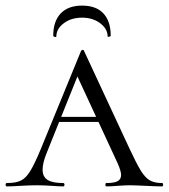

<svg xmlns="http://www.w3.org/2000/svg" viewBox="-22 -665 602 685"><path d="M189 -248H371L378 -230H173ZM556 0Q538 0 498 -2Q458 -4 440 -4Q424 -4 398 -2Q372 0 358 0Q354 0 354 -6Q354 -12 358 -12Q385 -12 397.5 -18.5Q410 -25 410 -41Q410 -55 397 -84L245 -412L271 -434L146 -123Q130 -85 130 -60Q130 -34 148 -23Q166 -12 203 -12Q208 -12 208 -6Q208 0 203 0Q188 0 162 -2Q134 -4 110 -4Q85 -4 51 -2Q21 0 3 0Q-2 0 -2 -6Q-2 -12 3 -12Q34 -12 52 -20.5Q70 -29 85.5 -54Q101 -79 123 -132L267 -483Q269 -487 273 -487Q277 -487 278 -483L439 -137Q465 -81 480.5 -56Q496 -31 512.5 -21.5Q529 -12 556 -12Q560 -12 560 -6Q560 0 556 0ZM176 -533Q173 -533 170.5 -534.5Q168 -536 168 -538Q168 -589 194.5 -617Q221 -645 271 -645Q321 -645 347 -617Q373 -589 373 -538Q373 -535 367.5 -534Q362 -533 362 -535Q362 -562 335.5 -582Q309 -602 271 -602Q232 -602 205.5 -582Q179 -562 179 -535Q179 -533 176 -533Z"/></svg>

Font: Cormorant SC
Style: Regular
Weight: 400
Designer: Christian Thalmann (Catharsis Fonts)
Foundry: Catharsis Fonts
Version: Version 4.000